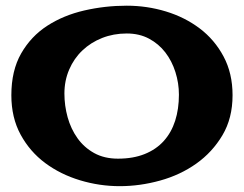

<svg xmlns="http://www.w3.org/2000/svg" viewBox="-20 -636 849 668"><path d="M789.1 -304.7Q789.1 -224.6 753.9 -165.5Q718.8 -106.4 663.1 -66.9Q607.4 -27.3 537.1 -7.8Q466.8 11.7 396.5 11.7Q326.2 11.7 258.3 -8.8Q190.4 -29.3 137.2 -68.8Q84 -108.4 51.8 -167.5Q19.5 -226.6 19.5 -304.7Q19.5 -390.6 53.7 -450.2Q87.9 -509.8 144.5 -546.4Q201.2 -583 273.4 -599.6Q345.7 -616.2 420.9 -616.2Q491.2 -616.2 557.1 -596.2Q623 -576.2 674.8 -537.1Q726.6 -498 757.8 -439.5Q789.1 -380.9 789.1 -304.7ZM602.5 -306.6Q602.5 -346.7 590.3 -385.3Q578.1 -423.8 555.2 -453.6Q532.2 -483.4 498.5 -501.5Q464.8 -519.5 420.9 -519.5Q375 -519.5 335.4 -503.9Q295.9 -488.3 266.6 -460.4Q237.3 -432.6 220.7 -394Q204.1 -355.5 204.1 -310.5Q204.1 -268.6 215.3 -228Q226.6 -187.5 249.5 -155.3Q272.5 -123 307.6 -103.5Q342.8 -84 390.6 -84Q443.4 -84 483.4 -100.1Q523.4 -116.2 549.8 -145.5Q576.2 -174.8 589.4 -215.8Q602.5 -256.8 602.5 -306.6Z"/></svg>

Font: Fontdiner Swanky
Style: Regular
Weight: 400
Designer: Font Diner, Inc
Foundry: Font Diner, Inc
Version: Version 1.001